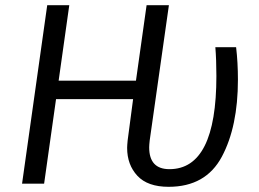

<svg xmlns="http://www.w3.org/2000/svg" viewBox="-20 -708 999 740"><path d="M470 -138Q470 -147 472 -167L493 -326H196L150 0H65L162 -688H247L206 -397H504L545 -688H631L557 -167Q555 -149 555 -140Q555 -56 633 -56Q814 -56 814 -415Q814 -477 810 -526H890Q897 -467 897 -401Q897 -220 835 -104Q773 12 630 12Q549 12 509.5 -30.5Q470 -73 470 -138Z"/></svg>

Font: FiraGO Book
Style: Italic
Weight: 350
Italic angle: -8°
Designer: bBox Type GmbH
Foundry: bBox Type GmbH
Version: Version 1.001